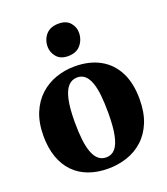

<svg xmlns="http://www.w3.org/2000/svg" viewBox="-146 -902 885 1015"><g transform="rotate(-20 296.0 -395.0)"><path d="M24 -267.5Q24 -342 46.8 -396.8Q69.5 -451.5 108.8 -487.2Q148 -523 198.2 -540.5Q248.5 -558 304 -558Q386 -558 445.2 -525.5Q504.5 -493 536.5 -431Q568.5 -369 568.5 -279Q568.5 -203 546 -148.2Q523.5 -93.5 484.2 -58Q445 -22.5 394.5 -5.8Q344 11 288 11Q227.5 11 178.8 -7Q130 -25 95.5 -60.5Q61 -96 42.5 -148.2Q24 -200.5 24 -267.5ZM298.5 -48.5Q329 -48.5 348.8 -71.2Q368.5 -94 378.2 -142Q388 -190 388 -265.5Q388 -321.5 383.5 -364.8Q379 -408 368.2 -437.8Q357.5 -467.5 340 -483Q322.5 -498.5 297 -498.5Q266.5 -498.5 245.8 -475.8Q225 -453 214.8 -405Q204.5 -357 204.5 -281Q204.5 -224.5 209.5 -181.2Q214.5 -138 225.8 -108.5Q237 -79 254.8 -63.8Q272.5 -48.5 298.5 -48.5ZM291 -620.5Q249.5 -620.5 227.8 -646.2Q206 -672 206 -703.5Q206 -743.5 230.2 -771.5Q254.5 -799.5 301.5 -799.5H302.5Q344 -799.5 365.8 -775Q387.5 -750.5 387.5 -718.5Q387.5 -679 363.2 -649.8Q339 -620.5 292 -620.5Z"/></g></svg>

Font: Merriweather 48pt Black
Style: Regular
Weight: 900
Version: Version 2.100